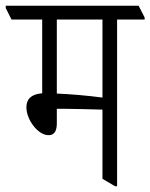

<svg xmlns="http://www.w3.org/2000/svg" viewBox="-48 -643 524 669"><path d="M121 -172C145 -172 150 -192 150 -214V-264C157 -264 165 -264 171 -264C208 -264 267 -262 309 -261V-20L353 6H360V-575H456V-582L435 -623H-28V-615L-8 -575H99V-318C61 -315 44 -298 44 -269C44 -226 84 -172 121 -172ZM150 -317V-575H309V-303C258 -310 197 -315 150 -317Z"/></svg>

Font: Noto Serif Devanagari ExtraCondensed Light
Style: Regular
Weight: 300
Width: 2
Designer: Universal Thirst, Indian Type Foundry and the Monotype Design Team
Foundry: Monotype Imaging Inc.
Version: Version 2.004